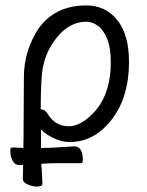

<svg xmlns="http://www.w3.org/2000/svg" viewBox="-20 -506 540 707"><path d="M115 181Q99 181 81.5 173Q64 165 64 153Q64 141 65 115V101Q60 101 53 102H52Q35 102 26.5 86Q18 70 18 51Q18 42 19.5 39.5Q21 37 28 37H30Q45 38 54 38Q59 39 66 39Q67 1 67 -54Q68 -196 68 -223Q68 -318 122 -401Q183 -486 298 -486Q368 -486 411.5 -432.5Q455 -379 455 -278Q455 -111 350 -23Q300 17 237 17Q204 17 172 0Q140 -17 131 -30V39L170 38L253 33Q270 33 277.5 46.5Q285 60 285 81Q285 90 283 92.5Q281 95 273 95H171L132 97Q133 116 134 125Q136 154 136 171Q136 181 115 181ZM234 -41Q281 -41 334 -101Q388 -167 388 -276Q388 -329 375 -362Q362 -395 341 -410.5Q320 -426 298 -426Q225 -426 172 -344Q147 -305 137 -254Q130 -210 130 -103H133Q146 -103 156 -86Q184 -41 234 -41Z"/></svg>

Font: LXGW WenKai Mono TC
Style: Regular
Weight: 400
Designer: LXGW / Fontworks Inc.
Foundry: LXGW / Fontworks Inc.
Version: Version 1.330